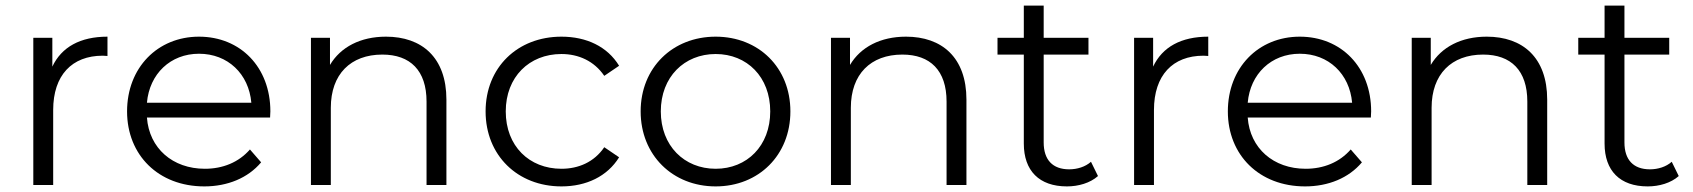

<svg xmlns="http://www.w3.org/2000/svg" viewBox="-20 -661 6048 686"><path d="M167 -423V-526H99V0H170V-268C170 -392 237 -462 347 -462C352 -462 358 -461 364 -461V-530C267 -530 200 -493 167 -423Z M946 -263C946 -421 839 -530 691 -530C543 -530 434 -419 434 -263C434 -107 546 5 710 5C793 5 866 -25 913 -81L873 -127C833 -81 776 -58 712 -58C597 -58 513 -131 505 -241H945C945 -249 946 -257 946 -263ZM691 -469C794 -469 869 -397 878 -294H505C514 -397 589 -469 691 -469Z M1359 -530C1268 -530 1197 -493 1159 -429V-526H1091V0H1162V-276C1162 -396 1233 -466 1346 -466C1446 -466 1504 -409 1504 -298V0H1575V-305C1575 -456 1487 -530 1359 -530Z M1986 5C2075 5 2150 -31 2192 -99L2139 -135C2103 -82 2047 -58 1986 -58C1871 -58 1787 -139 1787 -263C1787 -386 1871 -468 1986 -468C2047 -468 2103 -443 2139 -390L2192 -426C2150 -495 2075 -530 1986 -530C1829 -530 1715 -420 1715 -263C1715 -106 1829 5 1986 5Z M2537 5C2691 5 2804 -107 2804 -263C2804 -419 2691 -530 2537 -530C2383 -530 2269 -419 2269 -263C2269 -107 2383 5 2537 5ZM2537 -58C2425 -58 2341 -140 2341 -263C2341 -386 2425 -468 2537 -468C2649 -468 2732 -386 2732 -263C2732 -140 2649 -58 2537 -58Z M3217 -530C3126 -530 3055 -493 3017 -429V-526H2949V0H3020V-276C3020 -396 3091 -466 3204 -466C3304 -466 3362 -409 3362 -298V0H3433V-305C3433 -456 3345 -530 3217 -530Z M3878 -83C3858 -65 3829 -56 3800 -56C3741 -56 3709 -90 3709 -152V-466H3869V-526H3709V-641H3638V-526H3544V-466H3638V-148C3638 -51 3693 5 3792 5C3833 5 3875 -7 3903 -32Z M4100 -423V-526H4032V0H4103V-268C4103 -392 4170 -462 4280 -462C4285 -462 4291 -461 4297 -461V-530C4200 -530 4133 -493 4100 -423Z M4879 -263C4879 -421 4772 -530 4624 -530C4476 -530 4367 -419 4367 -263C4367 -107 4479 5 4643 5C4726 5 4799 -25 4846 -81L4806 -127C4766 -81 4709 -58 4645 -58C4530 -58 4446 -131 4438 -241H4878C4878 -249 4879 -257 4879 -263ZM4624 -469C4727 -469 4802 -397 4811 -294H4438C4447 -397 4522 -469 4624 -469Z M5292 -530C5201 -530 5130 -493 5092 -429V-526H5024V0H5095V-276C5095 -396 5166 -466 5279 -466C5379 -466 5437 -409 5437 -298V0H5508V-305C5508 -456 5420 -530 5292 -530Z M5953 -83C5933 -65 5904 -56 5875 -56C5816 -56 5784 -90 5784 -152V-466H5944V-526H5784V-641H5713V-526H5619V-466H5713V-148C5713 -51 5768 5 5867 5C5908 5 5950 -7 5978 -32Z"/></svg>

Font: Montserrat Lite
Style: Regular
Weight: 400
Designer: Julieta Ulanovsky
Foundry: Julieta Ulanovsky
Version: Version 7.200;PS 007.200;hotconv 1.0.88;makeotf.lib2.5.64775